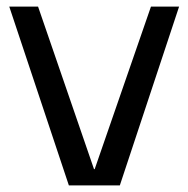

<svg xmlns="http://www.w3.org/2000/svg" viewBox="-20 -560 569 580"><path d="M8 -540H95L264 -49H266L436 -540H521L342 0H188Z"/></svg>

Font: Pathway Extreme
Style: Regular
Weight: 400
Designer: Eduardo Rodriguez Tunni
Foundry: Eduardo Rodriguez Tunni
Version: Version 1.001;gftools[0.9.26]